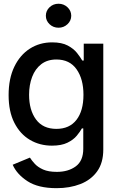

<svg xmlns="http://www.w3.org/2000/svg" viewBox="-20 -776 615 1012"><path d="M278.3 215.8Q181.2 215.8 124.8 179Q68.4 142.1 46.9 92.3L137.7 54.7Q147.5 70.3 163.8 87.9Q180.2 105.5 207.8 117.7Q235.4 129.9 279.8 129.9Q339.8 129.9 379.4 100.8Q418.9 71.8 418.9 7.8V-99.1H411.6Q402.3 -82 384.5 -60.5Q366.7 -39.1 335.2 -23.7Q303.7 -8.3 253.9 -8.3Q189.5 -8.3 137.7 -38.8Q85.9 -69.3 55.7 -128.7Q25.4 -188 25.4 -274.9Q25.4 -361.8 55.4 -424.1Q85.4 -486.3 137.2 -519.5Q189 -552.7 254.9 -552.7Q305.7 -552.7 337.2 -535.9Q368.7 -519 386.2 -496.6Q403.8 -474.1 413.6 -457H421.4V-545.9H524.4V12.2Q524.4 82.5 491.9 127.4Q459.5 172.4 403.8 194.1Q348.1 215.8 278.3 215.8ZM277.3 -96.7Q346.2 -96.7 383.1 -144.3Q419.9 -191.9 419.9 -276.4Q419.9 -359.4 383.5 -410.9Q347.2 -462.4 277.3 -462.4Q229.5 -462.4 197.5 -437.7Q165.5 -413.1 149.4 -370.8Q133.3 -328.6 133.3 -276.4Q133.3 -195.8 169.9 -146.2Q206.5 -96.7 277.3 -96.7ZM288.6 -629.9Q260.7 -629.9 241.2 -648.4Q221.7 -667 221.7 -692.9Q221.7 -719.2 241.2 -737.8Q260.7 -756.3 288.6 -756.3Q315.9 -756.3 335.7 -737.8Q355.5 -719.2 355.5 -692.9Q355.5 -667 335.7 -648.4Q315.9 -629.9 288.6 -629.9Z"/></svg>

Font: Inter Tight Medium
Style: Regular
Weight: 500
Designer: Rasmus Andersson
Foundry: rsms
Version: Version 3.004; ttfautohint (v1.8.4.7-5d5b)